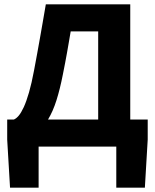

<svg xmlns="http://www.w3.org/2000/svg" viewBox="-20 -672 710 880"><path d="M157 0V188H26L13 -32V-124H43Q54 -128 65.5 -141.5Q77 -155 89 -181Q101 -207 113 -248.5Q125 -290 136 -349Q144 -392 150.5 -427Q157 -462 163 -496.5Q169 -531 175.5 -568Q182 -605 190 -652H577V-124H657V-32L644 188H513V0ZM268 -330Q255 -264 239 -213Q223 -162 200 -124H430V-528H304Q299 -499 295 -475.5Q291 -452 287 -429.5Q283 -407 278.5 -383.5Q274 -360 268 -330Z"/></svg>

Font: Font
Style: ¶
Weight: 700
Designer: Paul D. Hunt
Foundry: Adobe Systems Incorporated
Version: Version 3.000